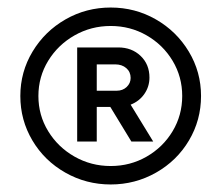

<svg xmlns="http://www.w3.org/2000/svg" viewBox="-20 -732 588 510"><path d="M34 -477Q34 -541 66.5 -595Q99 -649 154 -680.5Q209 -712 274 -712Q339 -712 394 -680.5Q449 -649 481.5 -595Q514 -541 514 -477Q514 -413 482 -359Q450 -305 394.5 -273.5Q339 -242 274 -242Q209 -242 153.5 -273.5Q98 -305 66 -359Q34 -413 34 -477ZM464 -477Q464 -528 438.5 -570.5Q413 -613 369.5 -638Q326 -663 274 -663Q222 -663 178 -638Q134 -613 108 -570.5Q82 -528 82 -477Q82 -426 108 -383.5Q134 -341 178 -316Q222 -291 274 -291Q326 -291 369.5 -316Q413 -341 438.5 -383.5Q464 -426 464 -477ZM185 -606H294Q330 -606 353.5 -583.5Q377 -561 377 -526Q377 -502 363.5 -482.5Q350 -463 327 -454L387 -356H329L273 -448H237V-356H185ZM327 -525Q327 -541 315.5 -551Q304 -561 286 -561H237V-491H290Q306 -491 316.5 -501Q327 -511 327 -525Z"/></svg>

Font: Lexend HM
Style: Regular
Weight: 400
Designer: Bonnie Shaver-Troup, Thomas Jockin, Octavio Pardo
Foundry: Lexend
Version: Version 1.091